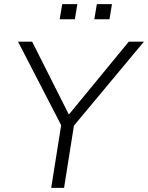

<svg xmlns="http://www.w3.org/2000/svg" viewBox="-20 -906 714 926"><path d="M227 0 279 -328 286 -281 67 -705H135L319 -340H301L601 -705H674L320 -280L341 -328L289 0ZM435 -813 447 -886H520L508 -813ZM268 -813 280 -886H353L341 -813Z"/></svg>

Font: Mulish ExtraLight Light
Style: Italic
Weight: 300
Italic angle: -9°
Version: Version 3.603